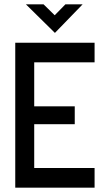

<svg xmlns="http://www.w3.org/2000/svg" viewBox="-20 -861 504 881"><path d="M50 0V-665H414V-575H137V-373H323V-291H137V-90H414V0ZM359 -841 232 -710 99 -841H180L231 -791L280 -841Z"/></svg>

Font: Sulphur Point
Style: Bold
Weight: 700
Designer: Noponies / Dale Sattler
Foundry: Noponies
Version: Version 1.000; ttfautohint (v1.8)